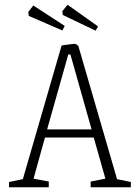

<svg xmlns="http://www.w3.org/2000/svg" viewBox="-20 -787 588 807"><path d="M18 -22 76 -34 239 -596Q251 -598 268 -600Q285 -602 294 -603Q297 -603 309 -595L472 -34L530 -22V0H361V-24L423 -36L374 -209H169L121 -36L185 -24V0H18ZM365 -243 276 -558H267L178 -243ZM244 -724 242 -740 264 -767 392 -676 382 -658ZM101 -720 99 -737 120 -764 252 -678 242 -659Z"/></svg>

Font: Grenze ExtraLight
Style: Regular
Weight: 275
Designer: Renata Polastri
Foundry: Omnibus-Type
Version: Version 1.002; ttfautohint (v1.8)